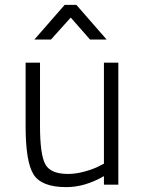

<svg xmlns="http://www.w3.org/2000/svg" viewBox="-20 -757 598 787"><path d="M406 -500H465V0H406V-35Q328 10 252 10Q150 10 117.5 -42Q85 -94 85 -239V-500H144V-241Q144 -124 165.5 -84Q187 -44 259 -44Q292 -44 329 -54.5Q366 -65 386 -76L406 -86ZM121 -595 245 -737H293L417 -595H349L270 -685L189 -595Z"/></svg>

Font: TitilliumText22L Lt
Style: Thin
Weight: 300
Designer: Campivisivi
Foundry: Campivisivi
Version: 1.000